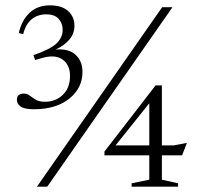

<svg xmlns="http://www.w3.org/2000/svg" viewBox="-20 -697 748 717"><path d="M118 0 585.5 -670H624L156.5 0ZM107 -289Q71 -289 57 -299.2Q43 -309.5 43 -324Q43 -347.5 68.5 -347.5Q81.5 -347.5 91.5 -339.8Q101.5 -332 114 -324.5Q126.5 -317 148 -317Q187.5 -317 214.5 -342.8Q241.5 -368.5 241.5 -413.5Q241.5 -455 213.2 -475Q185 -495 134 -479.5L111 -473L105 -491Q169 -513.5 191.5 -535.2Q214 -557 214 -585.5Q214 -610 198.8 -626.8Q183.5 -643.5 153 -643.5Q121.5 -643.5 99 -625.8Q76.5 -608 66.5 -569.5L50 -573.5Q61 -621.5 90.5 -649.2Q120 -677 166.5 -677Q211 -677 234.5 -655.8Q258 -634.5 258 -600.5Q258 -572 239.5 -549.8Q221 -527.5 188 -512Q237 -516 262.5 -492.2Q288 -468.5 288 -428.5Q288 -368 238.5 -328.5Q189 -289 107 -289ZM561 -378H584.5V-154H629L678 -163.5L660 -117H584.5V-26L645 -12.5V0H471.5V-12.5L537.5 -26V-117H370V-131ZM537.5 -154V-311.5L411.5 -154Z"/></svg>

Font: Newsreader Text Light
Style: Regular
Weight: 300
Designer: Hugues Gentile
Foundry: Production Type
Version: Version 1.001